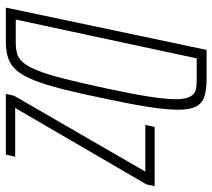

<svg xmlns="http://www.w3.org/2000/svg" viewBox="-55 -673 728 658"><g transform="rotate(90 309.0 -344.0)"><path d="M6 0 151 -688H249Q287 -688 310.5 -680.5Q334 -673 345 -652Q356 -631 356 -592Q356 -552 347 -492.5Q338 -433 319 -344Q301 -256 285.5 -195Q270 -134 254.5 -95.5Q239 -57 221 -36.5Q203 -16 179 -8Q155 0 122 0ZM47 -34H126Q147 -34 163.5 -38.5Q180 -43 194 -59Q208 -75 221.5 -108.5Q235 -142 249.5 -199Q264 -256 283 -344Q302 -433 311 -490.5Q320 -548 320 -582Q320 -606 315.5 -620.5Q311 -635 303 -642.5Q295 -650 283.5 -652Q272 -654 257 -654H180ZM302 0 308 -28 568 -478H408L415 -510H618L612 -482L350 -32H517L510 0Z"/></g></svg>

Font: Saira UltraCondensed Thin
Style: Italic
Weight: 250
Width: 1
Italic angle: -12°
Designer: Hector Gatti with collaboration of the Omnibus-Type team
Foundry: Omnibus-Type
Version: Version 1.101